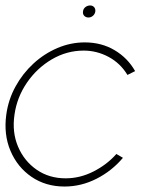

<svg xmlns="http://www.w3.org/2000/svg" viewBox="-28 -669 557 702"><path d="M397.5 -106 421.5 -92Q381 -44 325 -15.5Q269 13 208 13Q139 13 87.2 -22.5Q35.5 -58 10.2 -117.8Q-15 -177.5 -5 -250Q2.5 -305 28.8 -352.8Q55 -400.5 94.5 -436.8Q134 -473 182.2 -493.5Q230.5 -514 282 -514Q343 -514 391 -485.5Q439 -457 466 -409L438 -395Q412 -438 369 -461Q326 -484 278 -484Q216 -484 161.5 -452Q107 -420 70.5 -366.8Q34 -313.5 25 -250Q15.5 -185.5 38 -132.8Q60.5 -80 106 -48.5Q151.5 -17 212 -17Q264.5 -17 313.8 -42Q363 -67 397.5 -106ZM295.5 -605Q286 -605 280 -611.2Q274 -617.5 275.5 -627Q276.5 -637 284.2 -643Q292 -649 301.5 -649Q310.5 -649 316 -643Q321.5 -637 320.5 -627Q319 -617.5 311.8 -611.2Q304.5 -605 295.5 -605Z"/></svg>

Font: Urbanist Thin
Style: Italic
Weight: 100
Italic angle: -8°
Designer: Corey Hu
Foundry: Corey Hu
Version: Version 1.321; ttfautohint (v1.8.4.7-5d5b)